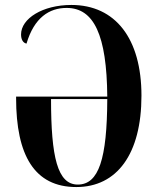

<svg xmlns="http://www.w3.org/2000/svg" viewBox="-20 -745 637 775"><path d="M288 10C452 10 551 -123 551 -359C551 -589 446 -725 268 -725C152 -725 65 -670 65 -606C65 -587 72 -572 87 -569C118 -674 179 -713 249 -713C359 -713 411 -604 413 -355H45V-349C45 -118 119 10 288 10ZM294 0C212 0 186 -111 186 -345H413C412 -104 379 0 294 0Z"/></svg>

Font: Noto Serif Display ExtraCondensed
Style: Bold
Weight: 700
Width: 2
Designer: Monotype Design Team
Foundry: Monotype Imaging Inc.
Version: Version 2.009